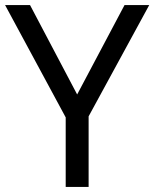

<svg xmlns="http://www.w3.org/2000/svg" viewBox="-20 -734 606 754"><path d="M283 -363 469 -714H566L328 -277V0H238V-273L0 -714H98Z"/></svg>

Font: Noto Sans Kaithi
Style: Regular
Weight: 400
Designer: Monotype Design Team
Foundry: Monotype Imaging Inc.
Version: Version 2.005; ttfautohint (v1.8.4.7-5d5b)